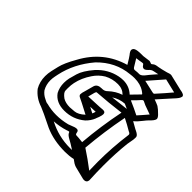

<svg xmlns="http://www.w3.org/2000/svg" viewBox="-218 -989 1213 1213"><g transform="rotate(45 388.5 -382.5)"><path d="M633.8 -650.4Q638.2 -650.4 644.5 -659.2Q684.1 -702.6 721.7 -747.6Q652.3 -763.7 627.9 -770Q608.4 -748.5 541 -670.4Q613.8 -654.3 625 -651.4Q630.9 -650.4 633.8 -650.4ZM655.3 -476.1 675.8 -499Q675.8 -499.5 685.8 -510.5Q695.8 -521.5 710.9 -539.6Q694.8 -545.9 677.2 -551.8Q648.9 -560.5 624.5 -573.7L620.6 -574.2Q614.3 -574.2 604.5 -562Q597.2 -552.7 563.5 -519Q616.2 -496.1 655.3 -476.1ZM321.3 -214.8Q330.6 -214.8 361.1 -217.8Q391.6 -220.7 425.3 -252Q336.4 -298.8 326.2 -302.7Q310.5 -309.1 310.5 -321.3Q311 -328.6 312.5 -336.4Q314.5 -345.7 318.1 -356Q321.8 -366.2 334 -414.6Q342.3 -441.9 380.4 -441.9Q385.7 -441.9 391.1 -442.4Q407.7 -444.3 419.4 -456.5Q457 -491.7 502 -506.3Q475.6 -533.7 434.1 -533.7Q384.8 -533.7 343.3 -511.2Q304.7 -487.8 279.8 -450.2Q244.1 -397.9 232.4 -341.8Q227.5 -319.3 227.5 -290.5Q227.5 -288.1 227.8 -270.5Q228 -252.9 258.8 -230Q283.7 -214.8 321.3 -214.8ZM449.7 -288.1Q454.6 -299.3 457.5 -310.5L410.6 -308.6ZM466.8 -448.7Q525.4 -454.6 584 -462.4L551.3 -477.1Q507.3 -474.6 466.8 -448.7ZM444.8 -671.4 452.1 -671.9Q462.4 -673.8 486.8 -673.8Q502.9 -675.3 524.9 -705.6L532.2 -714.8Q542.5 -726.6 552.7 -738.8L569.3 -757.8Q552.7 -753.9 536.6 -751Q526.4 -749 521 -745.6Q512.7 -740.7 505.4 -731.9Q490.7 -717.3 481 -717.3Q472.7 -717.3 466.8 -723.1L456.1 -736.8Q454.1 -738.3 449.7 -738.3Q447.3 -738.3 441.2 -737.3Q435.1 -736.3 422.6 -734.1Q410.2 -731.9 399.4 -731L429.7 -681.2Q436 -671.4 444.8 -671.4ZM532.7 -114.3Q545.4 -267.6 576.7 -421.9Q473.1 -408.7 374.5 -401.9Q368.7 -400.9 358.4 -354.5Q357.4 -348.1 356 -345.7L454.6 -350.1Q471.7 -352.1 479 -352.1Q481.4 -352.1 487.8 -351.8Q494.1 -351.6 499.5 -346.2Q502.9 -340.8 502.9 -333Q502.9 -328.1 501.5 -322.3Q497.6 -304.2 488.3 -283.7L487.8 -281.2Q475.1 -249.5 449.2 -224.6Q390.1 -174.8 312 -174.8Q238.8 -174.8 203.6 -224.6Q186 -257.8 186 -297.9Q186 -318.4 190.4 -340.3Q192.4 -349.1 204.6 -391.8Q216.8 -434.6 266.6 -492.7Q323.7 -555.2 402.8 -571.3Q422.4 -575.2 440.4 -575.2Q494.1 -575.2 532.7 -539.1L586.9 -594.7V-595.2Q586.9 -599.1 570.8 -609.9Q534.2 -634.8 480.5 -634.8Q461.9 -634.8 442.4 -631.8Q324.7 -621.1 235.4 -529.8Q147.9 -427.2 122.6 -307.1L118.2 -285.6Q114.3 -266.1 114.3 -248.5Q114.3 -210 132.8 -177.7Q150.4 -154.3 177.2 -142.1Q195.8 -130.9 208 -130.9Q250.5 -119.6 294.9 -119.6Q341.8 -119.6 390.6 -131.8Q397.9 -133.8 408.7 -138.7Q435.1 -150.4 449.2 -150.4Q463.9 -150.4 466.1 -135Q468.3 -119.6 476.1 -119.1Q491.7 -119.1 532.7 -114.3ZM504.9 -33.7 522.5 -34.2Q480.5 -61.5 460.9 -71.3Q437.5 -84 432.1 -97.2Q430.7 -103.5 426.8 -103.5Q423.3 -103.5 417.5 -101.1Q414.1 -99.6 410.6 -98.6Q363.8 -83.5 313 -80.6Q402.3 -33.7 504.9 -33.7ZM691.9 -18.6Q690.4 -56.6 690.4 -95.2Q690.4 -224.1 708 -354V-355.5Q708 -364.3 697.3 -369.1L691.9 -371.6Q654.8 -394 615.2 -413.6Q585 -259.3 571.8 -104Q633.8 -63.5 691.9 -18.6ZM709 46.9Q704.1 46.9 698.7 45.4Q662.6 35.6 626.5 27.3Q603 22.5 585.4 8.8Q577.6 3.9 570.8 -1.5Q536.1 5.9 499.5 5.9Q397 5.9 318.8 -29.3Q217.3 -79.6 191.9 -88.9Q132.3 -107.9 95.7 -154.3Q72.3 -194.3 72.3 -244.1Q72.3 -268.6 78.1 -294.9Q79.1 -297.9 89.1 -342Q99.1 -386.2 140.1 -457.5Q224.1 -613.8 389.6 -661.6Q365.2 -703.1 356 -714.8Q339.8 -733.9 339.8 -745.6Q339.8 -747.1 340.3 -748.5Q342.3 -758.8 352.5 -764.2Q366.7 -772 406.2 -772H421.4Q457 -777.3 470.2 -778.3Q476.6 -777.8 481.9 -775.4Q481.9 -774.9 482.9 -774.9Q487.8 -772.5 492.2 -772.5Q495.1 -772.5 501.5 -778.8Q511.7 -788.1 536.6 -790.5Q560.1 -794.4 600.1 -805.2Q619.6 -812.5 627.4 -812.5L632.8 -812Q694.8 -796.4 737.8 -787.1Q776.9 -781.7 776.9 -765.6Q776.9 -764.2 776.4 -762.7Q775.9 -760.7 773.2 -753.4Q770.5 -746.1 758.1 -731.7Q745.6 -717.3 729.5 -700.2Q695.3 -661.6 666 -629.4Q693.4 -619.6 707 -612.8Q724.1 -602.1 749.5 -576.2Q763.2 -562 763.2 -551.8Q763.2 -550.3 762.7 -548.8Q759.8 -534.2 734.4 -510.7Q722.2 -498 709.5 -481.4Q689.5 -454.6 667 -436Q689.5 -423.8 711.9 -410.6L721.7 -405.8Q748 -393.6 751 -380.4Q751.5 -376 751.5 -371.6Q751.5 -355 747.1 -335.9Q743.7 -319.3 742.2 -307.6Q731.9 -213.9 731.9 -106.9Q731.9 -43.9 735.4 23.4L734.4 28.8Q731 46.9 709 46.9Z"/></g></svg>

Font: Third Street
Style: Regular
Weight: 400
Designer: GGBotNet
Foundry: GGBotNet
Version: 0.90